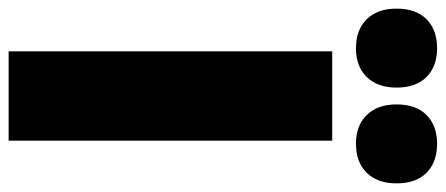

<svg xmlns="http://www.w3.org/2000/svg" viewBox="-343 -719 1033 445"><g transform="rotate(90 173.5 -496.5)"><path d="M63 -805Q20 -805 -4.5 -830Q-29 -855 -29 -899Q-29 -944 -4.5 -968.5Q20 -993 63 -993Q105 -993 129.5 -968.5Q154 -944 154 -899Q154 -855 129.5 -830Q105 -805 63 -805ZM284 -805Q242 -805 217.5 -830Q193 -855 193 -899Q193 -944 217.5 -968.5Q242 -993 284 -993Q327 -993 351.5 -968.5Q376 -944 376 -899Q376 -855 351.5 -830Q327 -805 284 -805ZM70 -750H277V0H70Z"/></g></svg>

Font: Unbounded
Style: Bold
Weight: 700
Designer: Luke Prowse, Jean-Baptiste Morizot, Fátima Lázaro, Florian Runge
Foundry: NaN
Version: Version 1.700